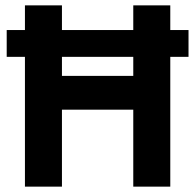

<svg xmlns="http://www.w3.org/2000/svg" viewBox="-20 -696 727 716"><path d="M477 0H615V-484H683V-584H615V-676H477V-584H211V-676H73V-584H5V-484H73V0H211V-287H477ZM477 -413H211V-484H477Z"/></svg>

Font: Fog Sans
Style: Bold
Weight: 700
Foundry: Intel Corporation
Version: Version 1.00